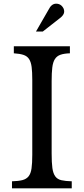

<svg xmlns="http://www.w3.org/2000/svg" viewBox="-20 -1021 455 1041"><path d="M260 -189Q260 -139 264 -110Q268 -81 279.5 -65Q291 -49 312.5 -44Q334 -39 369 -38V0H45V-38Q80 -39 101.5 -44.5Q123 -50 135 -65Q147 -80 151 -108Q155 -136 155 -182V-588Q155 -631 151.5 -658Q148 -685 137.5 -701Q127 -717 107 -723.5Q87 -730 55 -732V-770H359V-732Q327 -731 307.5 -724Q288 -717 277.5 -700.5Q267 -684 263.5 -655Q260 -626 260 -581ZM175 -850 243 -968Q259 -1001 284 -1001Q312 -1001 325 -974Q331 -958 325 -945.5Q319 -933 304 -922L212 -850Z"/></svg>

Font: SVN-Libre Baskerville
Style: Regular
Weight: 400
Designer: Pablo Impallari, Rodrigo Fuenzalida
Foundry: Pablo Impallari, Rodrigo Fuenzalida
Version: Version 1.000; ttfautohint (v1.8.4)